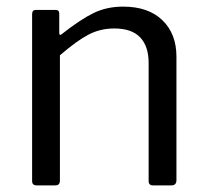

<svg xmlns="http://www.w3.org/2000/svg" viewBox="-20 -560 624 580"><path d="M91 0Q77 0 77 -13V-517Q77 -530 88 -530H148Q159 -530 159 -519V-461Q159 -450 168 -458Q224 -502 263.5 -521Q303 -540 352 -540Q428 -540 470.5 -499Q513 -458 513 -389V-16Q513 0 498 0H442Q429 0 429 -13V-370Q429 -420 403.5 -447Q378 -474 325 -474Q283 -474 247.5 -455.5Q212 -437 161 -393V-15Q161 -7 157.5 -3.5Q154 0 146 0Z"/></svg>

Font: Libre Franklin
Style: Regular
Weight: 400
Designer: Pablo Impallari, Rodrigo Fuenzalida
Foundry: Impallari Type
Version: Version 1.001; ttfautohint (v1.4.1)